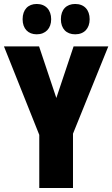

<svg xmlns="http://www.w3.org/2000/svg" viewBox="-20 -948 566 968"><path d="M94 -851C94 -803 122 -775 165 -775C210 -775 238 -805 238 -851C238 -898 210 -928 165 -928C122 -928 94 -900 94 -851ZM287 -851C287 -804 314 -775 359 -775C405 -775 432 -805 432 -851C432 -898 405 -928 359 -928C315 -928 287 -900 287 -851ZM264 -454 177 -714H0L178 -268V0H348V-274L526 -714H351Z"/></svg>

Font: Noto Sans Devanagari ExtraCondensed Black
Style: Regular
Weight: 900
Width: 2
Designer: Jelle Bosma - Monotype Design Team
Foundry: Monotype Imaging Inc.
Version: Version 2.004